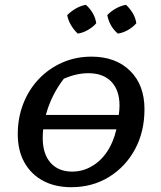

<svg xmlns="http://www.w3.org/2000/svg" viewBox="-20 -771 669 800"><path d="M277 9Q209 9 159 -18Q109 -45 81.5 -94.5Q54 -144 54 -212Q54 -280 77 -339Q100 -398 142 -442Q184 -486 240 -510.5Q296 -535 361 -535Q462 -535 522 -476Q582 -417 582 -316Q582 -222 542.5 -149Q503 -76 434 -33.5Q365 9 277 9ZM348 -466Q299 -466 246 -443Q194 -376 171 -292H475Q478 -314 478 -331Q478 -395 444 -430.5Q410 -466 348 -466ZM281 -56Q334 -56 379 -89Q424 -122 449 -182Q458 -203 465 -232H160Q158 -214 158 -196Q158 -130 190.5 -93Q223 -56 281 -56ZM338 -751Q375 -717 381 -674Q367 -658 346 -646Q325 -634 304 -631Q288 -646 276 -666Q264 -686 260 -708Q276 -724 296 -735.5Q316 -747 338 -751ZM505 -751Q522 -735 533.5 -715.5Q545 -696 548 -674Q533 -657 512.5 -645.5Q492 -634 471 -631Q436 -661 427 -708Q442 -724 462.5 -735.5Q483 -747 505 -751Z"/></svg>

Font: Piazzolla SC Medium
Style: Italic
Weight: 500
Italic angle: -11.3°
Designer: Juan Pablo del Peral
Foundry: Huerta Tipografica
Version: Version 1.330